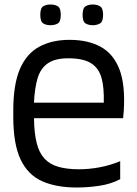

<svg xmlns="http://www.w3.org/2000/svg" viewBox="-20 -823 607 853"><path d="M320 10Q230 10 167 -18Q104 -46 71.5 -114.5Q39 -183 39 -303V-332Q39 -448 68.5 -516.5Q98 -585 154.5 -615.5Q211 -646 289 -646Q370 -646 426.5 -615.5Q483 -585 510 -516.5Q537 -448 530 -332L527 -298H131Q132 -231 143 -187.5Q154 -144 177.5 -118.5Q201 -93 239 -82Q277 -71 331 -71Q377 -71 424 -80Q471 -89 514 -107V-27Q472 -5 421 2.5Q370 10 320 10ZM131 -367H441Q443 -434 431 -477Q419 -520 385.5 -541.5Q352 -563 289 -564Q228 -565 194.5 -543Q161 -521 147.5 -477Q134 -433 131 -367ZM392 -711Q373 -711 360 -719Q347 -727 347 -757Q347 -787 360 -795Q373 -803 392 -803Q411 -803 424.5 -795Q438 -787 438 -757Q438 -727 424.5 -719Q411 -711 392 -711ZM204 -711Q185 -711 172 -719Q159 -727 159 -757Q159 -787 172 -795Q185 -803 204 -803Q224 -803 237 -795Q250 -787 250 -757Q250 -727 237 -719Q224 -711 204 -711Z"/></svg>

Font: Matangi SemiBold
Style: Regular
Weight: 600
Designer: Prashant Pant
Foundry: The Graphic Ant
Version: Version 3.002